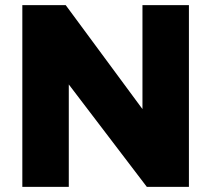

<svg xmlns="http://www.w3.org/2000/svg" viewBox="-20 -728 823 748"><path d="M67 0V-708H236L535 -303V-708H716V0H552L248 -399V0Z"/></svg>

Font: Onest Black
Style: Regular
Weight: 900
Designer: Dmitri Voloshin, Andrey Kudryavtsev
Foundry: Dmitri Voloshin, Andrey Kudryavtsev
Version: Version 1.000;gftools[0.9.33]